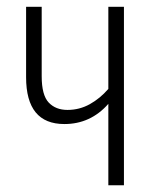

<svg xmlns="http://www.w3.org/2000/svg" viewBox="-20 -551 457 571"><path d="M104 -530.8V-324.2Q104 -268.1 124.8 -246.1Q145.5 -224.1 180.7 -224.1Q216.3 -224.1 247.1 -241.2Q277.8 -258.3 302.2 -286.6V-530.8H348.6V0H302.2V-242.2Q249.5 -182.1 171.4 -182.1Q57.6 -182.1 57.6 -321.3V-530.8Z"/></svg>

Font: Open Sans Condensed Light
Style: Regular
Weight: 300
Width: 3
Designer: Monotype Design Team
Foundry: Monotype Imaging Inc.
Version: Version 3.003; ttfautohint (v1.8.4)